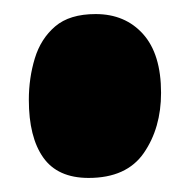

<svg xmlns="http://www.w3.org/2000/svg" viewBox="-20 -243 270 273"><path d="M116 -223Q158 -223 183.5 -194.5Q209 -166 209 -111Q209 -61 184.5 -25.5Q160 10 106 10Q62 10 41.5 -19Q21 -48 21 -101Q21 -132 29.5 -160Q38 -188 58.5 -205.5Q79 -223 116 -223Z"/></svg>

Font: DynaPuff Condensed Medium
Style: Regular
Weight: 500
Width: 3
Designer: Toshi Omagari, Jennifer Daniel
Foundry: Google Fonts
Version: Version 2.000; ttfautohint (v1.8.4.7-5d5b)